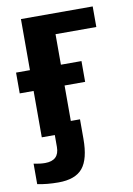

<svg xmlns="http://www.w3.org/2000/svg" viewBox="-84 -582 585 844"><g transform="rotate(-10 208.5 -160.0)"><path d="M69.8 -527.8H390.1V-436H208V-299.8H299.8V-207H208V-48.8H249V38.1Q249 128.4 216.3 168.2Q183.6 208 107.9 208Q57.1 208 14.2 199.2V107.9Q43 113.8 64.9 113.8Q127.9 113.8 127.9 53.2V0H69.8V-207H7.8V-299.8H69.8Z"/></g></svg>

Font: Libra Sans Modern
Style: Bold
Weight: 700
Foundry: Stefan Peev, Context Ltd
Version: Version 1.000